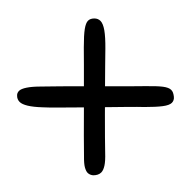

<svg xmlns="http://www.w3.org/2000/svg" viewBox="-109 -639 696 696"><g transform="rotate(-45 239.0 -291.0)"><path d="M28.5 -95Q20.5 -104.5 20.5 -115.5Q20.5 -123.5 27.2 -135.8Q34 -148 53.5 -167Q76.5 -191 106.5 -220.8Q136.5 -250.5 168.5 -282.5Q200.5 -314.5 231.2 -345.2Q262 -376 288.2 -402.2Q314.5 -428.5 332 -446.5Q364 -478.5 382 -491.5Q400 -504.5 411.5 -504.5Q423 -504.5 433.5 -494Q443 -484.5 443 -472Q443 -458.5 428.8 -438.2Q414.5 -418 384 -388Q367.5 -372 339.8 -344.8Q312 -317.5 279.2 -285Q246.5 -252.5 214.2 -220.5Q182 -188.5 156.5 -162.5Q131 -136.5 117.5 -122.5Q96.5 -100 82 -90.8Q67.5 -81.5 56.5 -81.5Q49 -81.5 42 -85Q35 -88.5 28.5 -95ZM437.5 -90.5Q433 -84.5 427.5 -81.8Q422 -79 416 -79Q403.5 -79 384.2 -93.8Q365 -108.5 335 -138.5Q319.5 -155 292.5 -181.5Q265.5 -208 233.5 -239.2Q201.5 -270.5 170 -301.5Q138.5 -332.5 112.8 -358Q87 -383.5 73.5 -398.5Q50 -423.5 39 -441.5Q28 -459.5 28 -471.5Q28 -478 30.5 -484Q33 -490 39 -495.5Q42 -498.5 46.2 -500Q50.5 -501.5 55 -501.5Q65.5 -501.5 82.5 -490.2Q99.5 -479 123 -455.5Q147 -432.5 175.2 -404.5Q203.5 -376.5 233.5 -346.5Q263.5 -316.5 292.2 -287.8Q321 -259 345.8 -234Q370.5 -209 389 -191.5Q421.5 -160 434.5 -143Q447.5 -126 447.5 -114Q447.5 -108 445 -102.5Q442.5 -97 437.5 -90.5Z"/></g></svg>

Font: Gluten Thin Light
Style: Regular
Weight: 300
Version: Version 1.300